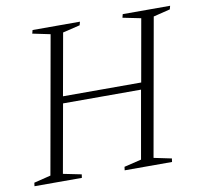

<svg xmlns="http://www.w3.org/2000/svg" viewBox="-75 -741 876 822"><g transform="rotate(-10 363.0 -330.0)"><path d="M10 0 12 -15 85 -33 191 -629 114 -645 118 -660H324L320 -645L245 -627L197 -358H537L585 -629L506 -645L510 -660H716L712 -645L639 -627L533 -31L610 -15L608 0H402L404 -15L479 -33L531 -328H192L139 -31L218 -15L216 0Z"/></g></svg>

Font: Spectral ExtraLight
Style: Italic
Weight: 275
Italic angle: -10°
Designer: Jean-Baptiste Levee
Foundry: Production Type
Version: Version 2.001